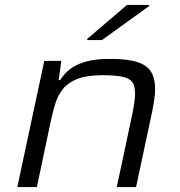

<svg xmlns="http://www.w3.org/2000/svg" viewBox="-20 -756 727 776"><path d="M50 0 159 -510H228L217 -432H223Q239 -458 263.5 -477Q288 -496 327 -507Q366 -518 425 -518Q496 -518 535.5 -505Q575 -492 591 -465Q607 -438 607 -396Q607 -379 603.5 -354.5Q600 -330 595 -305L530 0H452L515 -296Q519 -315 522.5 -339Q526 -363 526 -377Q526 -410 513.5 -425.5Q501 -441 472 -446.5Q443 -452 395 -452Q332 -452 294 -437.5Q256 -423 235 -397Q214 -371 203.5 -337Q193 -303 185 -265L129 0ZM332 -594 333 -599 493 -736H583L582 -731L392 -594Z"/></svg>

Font: Saira Expanded
Style: Italic
Weight: 400
Width: 7
Italic angle: -12°
Designer: Hector Gatti with collaboration of the Omnibus-Type team
Foundry: Omnibus-Type
Version: Version 1.101